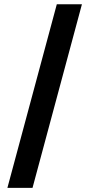

<svg xmlns="http://www.w3.org/2000/svg" viewBox="-20 -782 424 911"><path d="M368.7 -761.7 134.3 109.4H15.1L249.5 -761.7Z"/></svg>

Font: Inter Cardless
Style: Bold
Weight: 700
Designer: Rasmus Andersson
Foundry: rsms
Version: Version 4.001;git-9221beed3